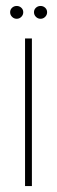

<svg xmlns="http://www.w3.org/2000/svg" viewBox="-20 -624 191 644"><path d="M64 0V-495H87V0ZM36 -561Q27 -561 20.5 -567.5Q14 -574 14 -583Q14 -592 20.5 -598Q27 -604 36 -604Q45 -604 51.5 -598Q58 -592 58 -583Q58 -574 51.5 -567.5Q45 -561 36 -561ZM116 -561Q107 -561 100.5 -567.5Q94 -574 94 -583Q94 -592 100.5 -598Q107 -604 116 -604Q125 -604 131.5 -598Q138 -592 138 -583Q138 -574 131.5 -567.5Q125 -561 116 -561Z"/></svg>

Font: Alumni Sans Thin Thin
Style: Regular
Weight: 250
Version: Version 1.018